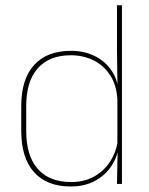

<svg xmlns="http://www.w3.org/2000/svg" viewBox="-20 -684 554 714"><path d="M243 9.5Q154 9.5 106.5 -43.8Q59 -97 59 -197V-289.5Q59 -389.5 106.8 -442.2Q154.5 -495 244.5 -495Q294.5 -495 334.5 -474.5Q374.5 -454 397.8 -417Q421 -380 421.5 -330H427.5L416.5 -313.5Q413.5 -368.5 389.2 -405Q365 -441.5 327 -460Q289 -478.5 243.5 -478.5Q163.5 -478.5 120.5 -430.2Q77.5 -382 77.5 -289.5V-197Q77.5 -104.5 120.5 -55.8Q163.5 -7 245 -7Q291.5 -7 328 -26.5Q364.5 -46 388 -81Q411.5 -116 418.5 -162.5L427.5 -144H422Q417.5 -101.5 394.5 -66.8Q371.5 -32 333 -11.2Q294.5 9.5 243 9.5ZM415 0 417.5 -130.5 416.5 -138V-346.5L417 -356L415 -494.5V-664.5H433.5V0Z"/></svg>

Font: Anek Latin Thin
Style: Regular
Weight: 250
Designer: Yesha Goshar
Foundry: Ek Type
Version: Version 1.003